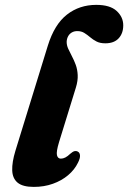

<svg xmlns="http://www.w3.org/2000/svg" viewBox="-20 -739 516 773"><path d="M367.5 -719.4Q422.9 -719.4 449.5 -695Q476.2 -670.5 476.2 -637Q476.2 -604.6 457.6 -584.6Q439.1 -564.6 404 -564.6Q382.7 -564.6 368.5 -572Q354.2 -579.4 342.8 -589.2Q331.3 -599 319.4 -606.4Q307.5 -613.8 291.2 -613.8Q278.5 -613.8 269 -608.2Q259.5 -602.6 254.3 -593Q249 -583.4 248.4 -571.1Q248.2 -557.3 254.5 -543.1Q260.9 -528.8 269.4 -512.9Q277.9 -497 284.8 -478.4Q291.7 -459.7 292.8 -437Q294 -414.2 285.5 -386.5L217.8 -167.1Q206 -128.3 209.3 -114.3Q212.6 -100.3 225.1 -100.3Q233.9 -100.3 243.1 -105Q252.4 -109.8 262.7 -119.8Q272.8 -128.6 279.5 -130.3Q286.2 -132.1 292.8 -128.9Q301.2 -124.9 302.1 -113.4Q303.1 -102 294 -84.1Q280.3 -55.6 254.1 -33.6Q228 -11.6 192.8 0.9Q157.6 13.5 116.1 13.5Q71.4 13.5 50.8 -3.7Q30.2 -21 29.2 -53.4Q28.1 -85.9 41.9 -131.4L172.5 -555Q199.1 -640.8 249.4 -680.1Q299.7 -719.4 367.5 -719.4Z"/></svg>

Font: Fraunces Wonky
Style: Italic
Weight: 900
Italic angle: -16°
Version: Version 1.000;[b76b70a41]